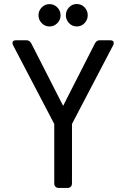

<svg xmlns="http://www.w3.org/2000/svg" viewBox="-20 -932 626 952"><path d="M322.3 -895.5Q337.9 -912.1 360.8 -912.1Q383.8 -912.1 399.4 -895.5Q415 -878.9 415 -856.4Q415 -834 399.4 -817.4Q383.8 -800.8 360.8 -800.8Q337.9 -800.8 322.3 -817.4Q306.6 -834 306.6 -856.4Q306.6 -878.9 322.3 -895.5ZM187 -895.3Q203.1 -911.6 225.6 -911.6Q248 -911.6 264.2 -895.3Q280.3 -878.9 280.3 -856.2Q280.3 -833.5 264.2 -817.1Q248 -800.8 225.6 -800.8Q203.1 -800.8 187 -817.1Q170.9 -833.5 170.9 -856.2Q170.9 -878.9 187 -895.3ZM273.4 0Q249 0 249 -23.9V-317.4L43.9 -709.5Q42 -713.4 42 -719.7Q42 -732.4 60.5 -732.4H111.3Q127.4 -732.4 135.7 -715.8L293 -407.2L450.2 -715.8Q458.5 -732.4 474.6 -732.4H525.4Q543.9 -732.4 543.9 -719.7Q543.9 -713.4 542 -709.5L336.9 -317.4V-23.9Q336.9 0 312.5 0Z"/></svg>

Font: Simply Mono
Style: Book
Weight: 400
Designer: Wojciech Kalinowski "wmk69" (wmk69@o2.pl)
Foundry: Wojciech Kalinowski "wmk69" (wmk69@o2.pl)
Version: Version 1.0.0